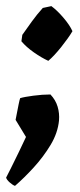

<svg xmlns="http://www.w3.org/2000/svg" viewBox="-23 -473 261 628"><path d="M135 -274Q113 -284 88 -301.5Q63 -319 47 -338L50 -359Q64 -379 81 -402.5Q98 -426 117 -447L145 -453Q164 -439 184.5 -415Q205 -391 214 -371Q201 -349 177.5 -319.5Q154 -290 135 -274ZM26 135Q18 132 8.5 123.5Q-1 115 -3 108Q1 101 13 76.5Q25 52 39 23.5Q53 -5 62 -25L28 -81Q29 -86 32 -101.5Q35 -117 38 -132Q41 -147 43 -152Q56 -156 86 -160Q116 -164 142 -164Q159 -146 165.5 -124Q172 -102 170 -79Q166 -38 142.5 1Q119 40 87.5 74.5Q56 109 26 135Z"/></svg>

Font: Labrada ExtraBold
Style: Italic
Weight: 800
Italic angle: -7°
Designer: Mercedes Jáuregui
Foundry: Omnibus-Type Team
Version: Version 1.000; ttfautohint (v1.8.4.7-5d5b)